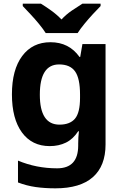

<svg xmlns="http://www.w3.org/2000/svg" viewBox="-20 -786 673 1046"><path d="M255 -556Q356 -556 413 -476H417L429 -546H555V1Q555 118 486 179Q417 240 282 240Q224 240 174.5 233Q125 226 78 208V89Q178 131 291 131Q406 131 406 7V-4Q406 -20 407 -38.5Q408 -57 410 -71H406Q378 -28 339 -9Q300 10 251 10Q154 10 99.5 -64.5Q45 -139 45 -272Q45 -406 101 -481Q157 -556 255 -556ZM302 -435Q197 -435 197 -270Q197 -107 304 -107Q361 -107 388.5 -139.5Q416 -172 416 -253V-271Q416 -359 389 -397Q362 -435 302 -435ZM229 -606Q215 -628 192.5 -655.5Q170 -683 146 -708.5Q122 -734 104 -753V-766H203Q229 -750 259 -728.5Q289 -707 315 -680Q340 -707 371.5 -728.5Q403 -750 429 -766H528V-753Q510 -735 486 -709Q462 -683 439.5 -655.5Q417 -628 403 -606Z"/></svg>

Font: Noto Sans
Style: Bold
Weight: 700
Designer: Monotype Design Team
Foundry: Monotype Imaging Inc.
Version: Version 2.000;GOOG;noto-source:20170915:90ef993387c0; ttfaut